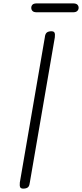

<svg xmlns="http://www.w3.org/2000/svg" viewBox="-20 -1112 484 1133"><path d="M156 -35Q154.5 -18.5 147.5 -9.5Q140.5 -0.5 121.5 1Q103.5 2 99.2 -7Q95 -16 97 -35L244.5 -891.5Q246 -908 253.2 -917Q260.5 -926 279 -927.5Q297 -928.5 301.5 -919.5Q306 -910.5 303.5 -891.5ZM197.5 -1039.5Q179 -1039.5 171.8 -1047.2Q164.5 -1055 164.5 -1066Q164.5 -1077 171.8 -1084.5Q179 -1092 197.5 -1092H411Q429 -1092 436.5 -1084.5Q444 -1077 444 -1066Q444 -1055.5 436.2 -1047.5Q428.5 -1039.5 411 -1039.5Z"/></svg>

Font: Edu AU VIC WA NT Pre
Style: Regular
Weight: 400
Designer: Tina and Corey Anderson, Eben Sorkin, Mirko Velimirovic
Foundry: Google for Education
Version: Version 1.001